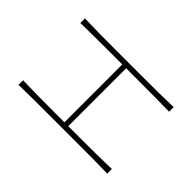

<svg xmlns="http://www.w3.org/2000/svg" viewBox="-171 -902 1091 1091"><g transform="rotate(-45 375.0 -356.5)"><path d="M108 0Q109.5 -61 109.8 -117Q110 -173 110 -238V-475Q110 -540.5 109.8 -596.5Q109.5 -652.5 108 -713H145Q143 -652.5 142.5 -596.5Q142 -540.5 142 -475V-378H607V-475Q607 -540.5 606.8 -596.5Q606.5 -652.5 605 -713H642Q640 -652.5 639.5 -596.5Q639 -540.5 639 -475V-238Q639 -173 639.5 -117Q640 -61 642 0H605Q606.5 -61 606.8 -117Q607 -173 607 -238V-347H142V-238Q142 -173 142.5 -117Q143 -61 145 0Z"/></g></svg>

Font: Commissioner Flair Thin
Style: Regular
Weight: 100
Designer: Kostas Bartsokas
Foundry: Kostas Bartsokas
Version: Version 1.000; ttfautohint (v1.8.3)